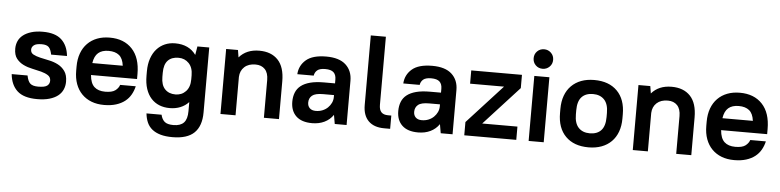

<svg xmlns="http://www.w3.org/2000/svg" viewBox="-51 -986 5977 1471"><g transform="rotate(5 2938.0 -250.5)"><path d="M245 9Q142 9 92.5 -36.5Q43 -82 35 -165H157Q165 -122 183.5 -104.5Q202 -87 245 -87Q296 -87 314.5 -101.5Q333 -116 333 -140Q333 -167 311.5 -181Q290 -195 258 -203.5Q226 -212 189 -219.5Q152 -227 120 -242.5Q88 -258 66.5 -285.5Q45 -313 45 -362Q45 -393 57 -420Q69 -447 94 -466.5Q119 -486 156.5 -497.5Q194 -509 245 -509Q341 -509 389 -464.5Q437 -420 445 -340H323Q315 -381 298.5 -397Q282 -413 245 -413Q202 -413 184.5 -399Q167 -385 167 -365Q167 -340 188.5 -328.5Q210 -317 242 -309.5Q274 -302 311 -294.5Q348 -287 380 -270.5Q412 -254 433.5 -224Q455 -194 455 -143Q455 -110 442.5 -82Q430 -54 404.5 -34Q379 -14 339.5 -2.5Q300 9 245 9Z M760 9Q706 9 663 -7.5Q620 -24 589 -55.5Q558 -87 541.5 -132Q525 -177 525 -234V-266Q525 -323 541.5 -368Q558 -413 589 -444.5Q620 -476 663 -492.5Q706 -509 760 -509Q869 -509 932 -442Q995 -375 995 -250V-211H641Q646 -148 676 -120.5Q706 -93 760 -93Q813 -93 837.5 -111.5Q862 -130 870 -155H990Q982 -120 965 -90Q948 -60 920 -38Q892 -16 852 -3.5Q812 9 760 9ZM760 -407Q709 -407 680 -382Q651 -357 643 -303H877Q870 -359 840.5 -383Q811 -407 760 -407Z M1263 -11Q1219 -11 1183 -25.5Q1147 -40 1120.5 -69Q1094 -98 1079.5 -141.5Q1065 -185 1065 -244V-276Q1065 -332 1080 -375.5Q1095 -419 1121.5 -448.5Q1148 -478 1184 -493.5Q1220 -509 1263 -509Q1369 -509 1423 -434L1434 -500H1525V0Q1525 104 1471 156.5Q1417 209 1303 209Q1250 209 1211.5 198Q1173 187 1147 166Q1121 145 1107.5 114.5Q1094 84 1090 45H1206Q1214 80 1235 98Q1256 116 1303 116Q1357 116 1383 88.5Q1409 61 1409 0V-70Q1382 -41 1345 -26Q1308 -11 1263 -11ZM1298 -119Q1346 -119 1377.5 -152Q1409 -185 1409 -244V-276Q1409 -335 1377.5 -368Q1346 -401 1298 -401Q1245 -401 1216 -370.5Q1187 -340 1187 -276V-244Q1187 -182 1217 -150.5Q1247 -119 1298 -119Z M1655 -500H1746L1755 -444Q1811 -509 1910 -509Q2002 -509 2053.5 -454.5Q2105 -400 2105 -290V0H1989V-290Q1989 -345 1962.5 -373Q1936 -401 1890 -401Q1836 -401 1804.5 -372Q1773 -343 1771 -295V0H1655Z M2360 9Q2279 9 2237 -31Q2195 -71 2195 -142Q2195 -181 2207.5 -212.5Q2220 -244 2247.5 -265.5Q2275 -287 2318.5 -298.5Q2362 -310 2425 -310H2509V-340Q2509 -376 2489.5 -394.5Q2470 -413 2425 -413Q2383 -413 2364 -397Q2345 -381 2341 -355H2215Q2219 -422 2269.5 -465.5Q2320 -509 2425 -509Q2525 -509 2575 -463Q2625 -417 2625 -340V0H2534L2522 -69Q2496 -31 2454.5 -11Q2413 9 2360 9ZM2380 -87Q2408 -87 2431.5 -96.5Q2455 -106 2472 -122.5Q2489 -139 2499 -160Q2509 -181 2509 -205V-220H2425Q2365 -220 2341 -200Q2317 -180 2317 -146Q2317 -119 2333.5 -103Q2350 -87 2380 -87Z M2914 0Q2835 0 2792.5 -42.5Q2750 -85 2750 -165V-700H2866V-177Q2866 -138 2883 -120Q2900 -102 2935 -102H2960V0H2914Z M3175 9Q3094 9 3052 -31Q3010 -71 3010 -142Q3010 -181 3022.5 -212.5Q3035 -244 3062.5 -265.5Q3090 -287 3133.5 -298.5Q3177 -310 3240 -310H3324V-340Q3324 -376 3304.5 -394.5Q3285 -413 3240 -413Q3198 -413 3179 -397Q3160 -381 3156 -355H3030Q3034 -422 3084.5 -465.5Q3135 -509 3240 -509Q3340 -509 3390 -463Q3440 -417 3440 -340V0H3349L3337 -69Q3311 -31 3269.5 -11Q3228 9 3175 9ZM3195 -87Q3223 -87 3246.5 -96.5Q3270 -106 3287 -122.5Q3304 -139 3314 -160Q3324 -181 3324 -205V-220H3240Q3180 -220 3156 -200Q3132 -180 3132 -146Q3132 -119 3148.5 -103Q3165 -87 3195 -87Z M3540 -500H3930V-398L3659 -102H3930V0H3530V-102L3801 -398H3540Z M4025 -500H4141V0H4025ZM4083 -560Q4051 -560 4029.5 -581.5Q4008 -603 4008 -635Q4008 -667 4029.5 -688.5Q4051 -710 4083 -710Q4114 -710 4136 -688.5Q4158 -667 4158 -635Q4158 -603 4136 -581.5Q4114 -560 4083 -560Z M4486 9Q4373 9 4309.5 -55Q4246 -119 4246 -234V-266Q4246 -323 4262.5 -368Q4279 -413 4310.5 -444.5Q4342 -476 4386 -492.5Q4430 -509 4486 -509Q4599 -509 4662.5 -445Q4726 -381 4726 -266V-234Q4726 -177 4709.5 -132Q4693 -87 4661.5 -55.5Q4630 -24 4585.5 -7.5Q4541 9 4486 9ZM4486 -99Q4543 -99 4573.5 -132Q4604 -165 4604 -234V-266Q4604 -334 4572.5 -367.5Q4541 -401 4486 -401Q4429 -401 4398.5 -368Q4368 -335 4368 -266V-234Q4368 -166 4399.5 -132.5Q4431 -99 4486 -99Z M4826 -500H4917L4926 -444Q4982 -509 5081 -509Q5173 -509 5224.5 -454.5Q5276 -400 5276 -290V0H5160V-290Q5160 -345 5133.5 -373Q5107 -401 5061 -401Q5007 -401 4975.5 -372Q4944 -343 4942 -295V0H4826Z M5606 9Q5552 9 5509 -7.5Q5466 -24 5435 -55.5Q5404 -87 5387.5 -132Q5371 -177 5371 -234V-266Q5371 -323 5387.5 -368Q5404 -413 5435 -444.5Q5466 -476 5509 -492.5Q5552 -509 5606 -509Q5715 -509 5778 -442Q5841 -375 5841 -250V-211H5487Q5492 -148 5522 -120.5Q5552 -93 5606 -93Q5659 -93 5683.5 -111.5Q5708 -130 5716 -155H5836Q5828 -120 5811 -90Q5794 -60 5766 -38Q5738 -16 5698 -3.5Q5658 9 5606 9ZM5606 -407Q5555 -407 5526 -382Q5497 -357 5489 -303H5723Q5716 -359 5686.5 -383Q5657 -407 5606 -407Z"/></g></svg>

Font: Retni Sans
Style: Bold
Weight: 700
Designer: Vitaly Kuzmin
Foundry: ParaType Ltd.
Version: Version 1.00;March 2, 2019;FontCreator 11.5.0.2425 64-bit; t